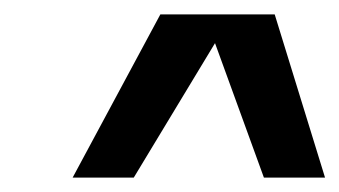

<svg xmlns="http://www.w3.org/2000/svg" viewBox="-20 -700 472 267"><path d="M362 -680H203L81 -453H166L279 -640L347 -453H432Z"/></svg>

Font: Gamestation Extended
Style: Italic
Weight: 400
Width: 7
Designer: Jonas Hecksher
Foundry: Jonas Hecksher, Playtypeª, e-types AS
Version: Version 1.003